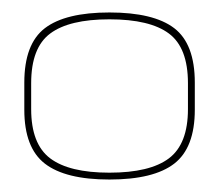

<svg xmlns="http://www.w3.org/2000/svg" viewBox="-20 -701 360 308"><path d="M155.5 -413Q226.5 -413 259.5 -438.5Q292.5 -464 292.5 -525V-568.5Q292.5 -630.5 259.5 -655.8Q226.5 -681 155.5 -681Q85 -681 52 -655.8Q19 -630.5 19 -568.5V-525Q19 -464 52 -438.5Q85 -413 155.5 -413ZM155.5 -424Q91 -424 60.5 -447Q30 -470 30 -526V-567.5Q30 -624.5 60.5 -647.2Q91 -670 155.5 -670Q220.5 -670 251 -647.2Q281.5 -624.5 281.5 -567.5V-526Q281.5 -470 251 -447Q220.5 -424 155.5 -424Z"/></svg>

Font: Anybody UltraCondensed Thin Thin
Style: Regular
Weight: 250
Version: Version 1.111